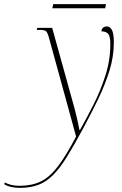

<svg xmlns="http://www.w3.org/2000/svg" viewBox="-153 -671 592 931"><path d="M-58 240Q-78 240 -98.5 235.5Q-119 231 -133 222L-129 214Q-117 221 -98.5 225.5Q-80 230 -59 230Q1 230 44.5 209Q88 188 128 135.5Q168 83 216 -9L85 -486Q77 -515 69.5 -520.5Q62 -526 39 -526H25L28 -536H100L201 -172Q211 -137 218.5 -105Q226 -73 232 -41H235Q266 -96 300 -163Q334 -230 358 -304.5Q382 -379 382 -458Q382 -497 370.5 -508Q359 -519 339 -519Q339 -530 346.5 -536.5Q354 -543 366 -543Q380 -543 389.5 -526Q399 -509 399 -466Q399 -397 378 -329Q357 -261 323.5 -191.5Q290 -122 250 -48Q206 34 171.5 89.5Q137 145 104 178Q71 211 32.5 225.5Q-6 240 -58 240ZM101 -631 105 -651H361L357 -631Z"/></svg>

Font: Noto Serif Display SemiCondensed Thin
Style: Italic
Weight: 100
Width: 4
Italic angle: -12°
Designer: Monotype Design Team
Foundry: Monotype Imaging Inc.
Version: Version 2.009